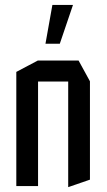

<svg xmlns="http://www.w3.org/2000/svg" viewBox="-20 -753 433 777"><path d="M46 0V-462L133 -508H298L344 -424V-26L257 4H256V-423H134V0ZM164 -576 192 -733H275V-732L222 -576Z"/></svg>

Font: Foldit Thin
Style: Regular
Weight: 400
Version: Version 1.003